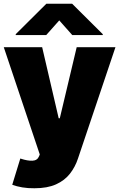

<svg xmlns="http://www.w3.org/2000/svg" viewBox="-26 -797 634 1021"><path d="M157.2 204.1Q123.5 204.6 92.8 199.5Q62 194.3 39.1 185.5L82 45.9L85 46.9Q120.1 58.6 146.2 57.6Q172.4 56.6 181.6 34.2L185.5 24.4L-5.9 -545.9H198.2L286.1 -168H292L381.8 -545.9H587.9L388.7 45.9Q374 90.8 345.9 126.7Q317.9 162.6 272 183.3Q226.1 204.1 157.2 204.1ZM358.4 -610.4 289.1 -688.5 219.7 -610.4H57.6V-615.2L220.7 -777.3H357.4L520.5 -615.2V-610.4Z"/></svg>

Font: Inter Tight Black
Style: Regular
Weight: 900
Designer: Rasmus Andersson
Foundry: rsms
Version: Version 3.004; ttfautohint (v1.8.4.7-5d5b)